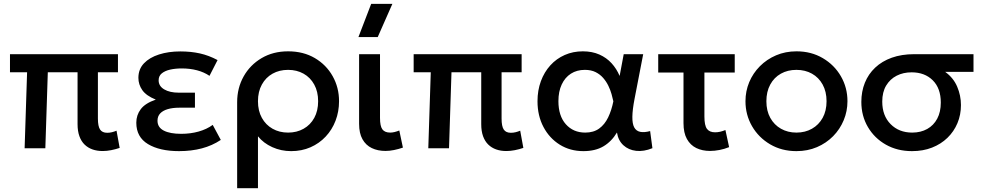

<svg xmlns="http://www.w3.org/2000/svg" viewBox="-20 -780 5166 1010"><path d="M520 14.5Q490.5 14.5 466.5 6Q442.5 -2.5 425 -19.5Q407.5 -36.5 397.8 -63.2Q388 -90 388 -127V-400H231.5L218.5 0H109.5L122.5 -400H32.5V-495H600.5V-400H495V-156.5Q495 -115.5 506.5 -98.5Q518 -81.5 544 -81.5Q556.5 -81.5 568.8 -84.5Q581 -87.5 593 -92.5L609.5 -2Q587.5 5.5 564.5 10Q541.5 14.5 520 14.5Z M922 15Q820 15 758.5 -22Q697 -59 697 -134.5Q697 -174.5 720.5 -205.8Q744 -237 799.5 -256Q749 -276.5 728.5 -306Q708 -335.5 708 -370.5Q708 -416 737.2 -446.8Q766.5 -477.5 816.5 -493.5Q866.5 -509.5 928.5 -509.5Q984.5 -509.5 1031.5 -499Q1078.5 -488.5 1124.5 -464L1082 -381Q1053.5 -400.5 1016.5 -410.2Q979.5 -420 936 -420Q902.5 -420 875 -413.8Q847.5 -407.5 831 -394Q814.5 -380.5 814.5 -357.5Q814.5 -327 843.8 -309.8Q873 -292.5 920.5 -292.5H1005.5V-213.5H923.5Q888.5 -213.5 862.8 -206Q837 -198.5 822.8 -183.5Q808.5 -168.5 808.5 -145Q808.5 -110 841.5 -93Q874.5 -76 933 -76Q982 -76 1024.8 -88Q1067.5 -100 1099 -123L1141.5 -44Q1096.5 -14 1041.8 0.5Q987 15 922 15Z M1227.5 210V-242.5Q1227.5 -317 1261.5 -377.8Q1295.5 -438.5 1356 -474.2Q1416.5 -510 1495.5 -510Q1576 -510 1636.2 -474.5Q1696.5 -439 1730 -379.2Q1763.5 -319.5 1763.5 -247.5Q1763.5 -193 1745.2 -145.2Q1727 -97.5 1693.2 -61.5Q1659.5 -25.5 1613.2 -5.2Q1567 15 1511.5 15Q1458.5 15 1412.2 -6Q1366 -27 1337 -63V210ZM1495.5 -82.5Q1541.5 -82.5 1577.2 -102.8Q1613 -123 1633.2 -160Q1653.5 -197 1653.5 -247.5Q1653.5 -298 1633 -335.2Q1612.5 -372.5 1576.8 -392.5Q1541 -412.5 1495.5 -412.5Q1449.5 -412.5 1413.8 -392.5Q1378 -372.5 1357.5 -335.2Q1337 -298 1337 -247.5Q1337 -197 1357.5 -160Q1378 -123 1413.8 -102.8Q1449.5 -82.5 1495.5 -82.5Z M2008 14Q1967 14 1935.8 -1Q1904.5 -16 1886.8 -47.5Q1869 -79 1869 -128.5V-495H1979V-160Q1979 -116.5 1991.5 -99.5Q2004 -82.5 2033 -82.5Q2043.5 -82.5 2055.8 -85.5Q2068 -88.5 2080.5 -93.5L2099.5 -3.5Q2076 4.5 2052.8 9.2Q2029.5 14 2008 14ZM1865.5 -585 1932.5 -759.5H2044L1967 -585Z M2643.5 14.5Q2614 14.5 2590 6Q2566 -2.5 2548.5 -19.5Q2531 -36.5 2521.2 -63.2Q2511.5 -90 2511.5 -127V-400H2355L2342 0H2233L2246 -400H2156V-495H2724V-400H2618.5V-156.5Q2618.5 -115.5 2630 -98.5Q2641.5 -81.5 2667.5 -81.5Q2680 -81.5 2692.2 -84.5Q2704.5 -87.5 2716.5 -92.5L2733 -2Q2711 5.5 2688 10Q2665 14.5 2643.5 14.5Z M3049 15Q2979 15 2924.5 -19Q2870 -53 2838.8 -112.2Q2807.5 -171.5 2807.5 -247.5Q2807.5 -304.5 2825.2 -352.8Q2843 -401 2875 -436.2Q2907 -471.5 2950.8 -490.8Q2994.5 -510 3046 -510Q3095 -510 3132.8 -493.2Q3170.5 -476.5 3197 -447.5Q3223.5 -418.5 3239.5 -380.5L3261 -495H3363.5L3318 -260Q3307 -203 3306.5 -166Q3306 -129 3316.2 -110Q3326.5 -91 3347.5 -86.5Q3368.5 -82 3400 -90.5L3412 -0.5Q3366.5 18 3326.5 13.5Q3286.5 9 3259.2 -16Q3232 -41 3225.5 -83Q3197 -35.5 3154.2 -10.2Q3111.5 15 3049 15ZM3058.5 -82.5Q3102.5 -82.5 3131.8 -103.8Q3161 -125 3179 -162.2Q3197 -199.5 3206.5 -247Q3203 -263.5 3197 -285Q3191 -306.5 3180.2 -328.8Q3169.5 -351 3153 -370Q3136.5 -389 3112.8 -400.8Q3089 -412.5 3056.5 -412.5Q3014.5 -412.5 2983.2 -392.5Q2952 -372.5 2934.8 -335.5Q2917.5 -298.5 2917.5 -248Q2917.5 -170.5 2956.5 -126.5Q2995.5 -82.5 3058.5 -82.5Z M3715 14Q3674.5 14 3643 -1.2Q3611.5 -16.5 3593.5 -48.8Q3575.5 -81 3575.5 -132V-398.5H3442.5V-495H3845V-398.5H3685.5V-167Q3685.5 -120 3699 -102Q3712.5 -84 3741.5 -84Q3755 -84 3768.2 -87Q3781.5 -90 3796 -96L3815.5 -6Q3790.5 4 3764.8 9Q3739 14 3715 14Z M4169.5 15Q4092 15 4031.2 -20.8Q3970.5 -56.5 3936 -116.2Q3901.5 -176 3901.5 -247.5Q3901.5 -300.5 3921.2 -347.8Q3941 -395 3977.2 -431.5Q4013.5 -468 4062.5 -489Q4111.5 -510 4170 -510Q4247.5 -510 4308.2 -474.2Q4369 -438.5 4403.5 -378.8Q4438 -319 4438 -247.5Q4438 -195 4418.2 -147.5Q4398.5 -100 4362.5 -63.5Q4326.5 -27 4277.5 -6Q4228.5 15 4169.5 15ZM4169.5 -82.5Q4215.5 -82.5 4251.2 -102.8Q4287 -123 4307.5 -160Q4328 -197 4328 -247.5Q4328 -298 4307.5 -335.2Q4287 -372.5 4251.2 -392.5Q4215.5 -412.5 4169.5 -412.5Q4123.5 -412.5 4087.8 -392.5Q4052 -372.5 4031.8 -335.2Q4011.5 -298 4011.5 -247.5Q4011.5 -197 4032 -160Q4052.5 -123 4088.2 -102.8Q4124 -82.5 4169.5 -82.5Z M4777.5 15Q4700.5 15 4640.2 -19Q4580 -53 4545.5 -111.8Q4511 -170.5 4511 -244Q4511 -298.5 4529.5 -344.5Q4548 -390.5 4583.8 -424.2Q4619.5 -458 4671.2 -476.5Q4723 -495 4789 -495H5101V-402H4952Q4995.5 -370.5 5015.2 -324Q5035 -277.5 5035 -227.5Q5035 -176 5016.5 -132Q4998 -88 4964 -55Q4930 -22 4882.8 -3.5Q4835.5 15 4777.5 15ZM4778.5 -82.5Q4823.5 -82.5 4857.5 -101.5Q4891.5 -120.5 4910.2 -155.8Q4929 -191 4929 -240.5Q4929 -315.5 4886.8 -357.5Q4844.5 -399.5 4775.5 -399.5Q4731.5 -399.5 4696.8 -381.8Q4662 -364 4641.5 -329.8Q4621 -295.5 4621 -245.5Q4621 -171.5 4665 -127Q4709 -82.5 4778.5 -82.5Z"/></svg>

Font: Geologica Roman
Style: Regular
Weight: 400
Designer: Sindre Bremnes, Frode Helland
Foundry: Monokrom Skriftforlag AS
Version: Version 1.010;gftools[0.9.28]